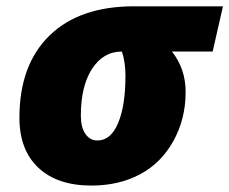

<svg xmlns="http://www.w3.org/2000/svg" viewBox="-20 -573 720 603"><path d="M563 -284.2Q563 -199.2 524.4 -129.9Q485.8 -60.5 419.4 -25.4Q353 9.8 267.1 9.8Q160.2 9.8 100.6 -46.1Q41 -102.1 41 -203.1Q41 -369.1 135.3 -461.2Q229.5 -553.2 400.9 -553.2H680.2L647.9 -411.1H520Q563 -356.9 563 -284.2ZM362.8 -411.1Q304.2 -411.1 269 -356.7Q233.9 -302.2 233.9 -210Q233.9 -172.9 248.3 -152.3Q262.7 -131.8 286.1 -131.8Q328.1 -131.8 351.1 -186.8Q374 -241.7 374 -335Q374 -378.4 362.8 -411.1Z"/></svg>

Font: Open Sans Extrabold
Style: Italic
Weight: 800
Italic angle: -12°
Foundry: Ascender Corporation
Version: Version 1.10